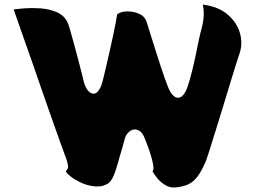

<svg xmlns="http://www.w3.org/2000/svg" viewBox="-20 -820 1117 841"><path d="M868 -800Q937 -791 977.5 -756Q1018 -721 1031 -675Q1044 -629 1029 -585Q1023 -568 1011 -529.5Q999 -491 983.5 -440Q968 -389 951.5 -335Q935 -281 920 -233Q905 -185 894.5 -152Q884 -119 880 -110Q862 -69 844.5 -46Q827 -23 804.5 -12.5Q782 -2 748 1Q724 3 703.5 -9.5Q683 -22 668.5 -40Q654 -58 648 -70Q654 -76 651.5 -94Q649 -112 642 -135.5Q635 -159 627 -180.5Q619 -202 614 -214Q604 -239 591.5 -246.5Q579 -254 568 -253Q556 -252 543.5 -241Q531 -230 526 -210Q523 -197 516 -173.5Q509 -150 503 -129.5Q497 -109 496 -104Q484 -62 474 -42.5Q464 -23 453.5 -16.5Q443 -10 427 -5Q404 -1 378.5 -6Q353 -11 329.5 -22.5Q306 -34 289.5 -47Q273 -60 268 -70Q281 -81 277.5 -98Q274 -115 270 -125Q260 -151 243 -199Q226 -247 204.5 -307.5Q183 -368 160.5 -433.5Q138 -499 116.5 -560.5Q95 -622 77.5 -671Q60 -720 50 -749.5Q40 -779 40 -779Q55 -781 87 -783.5Q119 -786 156 -783.5Q193 -781 225.5 -768Q258 -755 274 -726Q278 -720 286 -692.5Q294 -665 304 -628.5Q314 -592 323.5 -555.5Q333 -519 339.5 -493Q346 -467 347 -462Q354 -437 364.5 -424.5Q375 -412 385 -410Q407 -405 424 -446Q426 -450 431.5 -472.5Q437 -495 445 -529Q453 -563 461.5 -600.5Q470 -638 477 -672Q484 -706 488.5 -729.5Q493 -753 493 -757Q508 -769 535 -770Q562 -771 587.5 -760.5Q613 -750 622 -725Q625 -716 634.5 -685Q644 -654 657.5 -611.5Q671 -569 685.5 -524.5Q700 -480 714 -444Q733 -394 758 -392Q785 -390 803 -444Q812 -472 821 -507.5Q830 -543 837.5 -580Q845 -617 851.5 -647.5Q858 -678 863 -695Q872 -730 872.5 -755Q873 -780 868 -800Z"/></svg>

Font: Potta One
Style: Regular
Weight: 400
Designer: 108,108go
Foundry: Font Zone 108
Version: Version 1.000